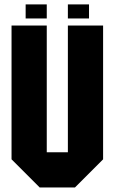

<svg xmlns="http://www.w3.org/2000/svg" viewBox="-20 -832 509 852"><path d="M31.2 -718.8H187.5V-156.2H281.2V-718.8H437.5V-125L312.5 0H156.2L31.2 -125ZM93.8 -750V-812.5H187.5V-750ZM281.2 -750V-812.5H375V-750Z"/></svg>

Font: Signwood
Style: Regular
Weight: 400
Designer: GGBotNet
Foundry: GGBotNet
Version: 0.95